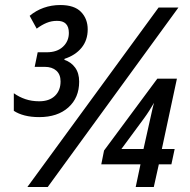

<svg xmlns="http://www.w3.org/2000/svg" viewBox="-20 -744 758 764"><path d="M136 -278Q104 -278 78.5 -284.5Q53 -291 35 -303V-373Q56 -358 81 -349.5Q106 -341 136 -341Q176 -341 198.5 -362.5Q221 -384 221 -420Q221 -448 204 -463Q187 -478 158 -478H118L130 -536H166Q207 -536 230.5 -558Q254 -580 254 -613Q254 -662 206 -661Q185 -661 165.5 -653Q146 -645 126 -630L98 -681Q123 -702 154 -713Q185 -724 220 -724Q276 -724 302.5 -696.5Q329 -669 329 -627Q329 -584 304.5 -554Q280 -524 237 -510L236 -506Q263 -497 279 -475Q295 -453 295 -419Q295 -355 252 -316.5Q209 -278 136 -278ZM89 0 611 -714H690L170 0ZM520 0 539 -90H383L394 -145L606 -431H684L624 -151H675L662 -90H612L592 0ZM463 -151H551L576 -263Q581 -284 584.5 -301Q588 -318 593 -335Q585 -321 574.5 -304.5Q564 -288 553 -273Z"/></svg>

Font: Noto Sans Condensed Medium
Style: Italic
Weight: 500
Width: 3
Italic angle: -12°
Designer: Monotype Design Team
Foundry: Monotype Imaging Inc.
Version: Version 2.013; ttfautohint (v1.8.4.7-5d5b)